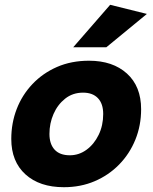

<svg xmlns="http://www.w3.org/2000/svg" viewBox="-20 -770 636 800"><path d="M351 -517Q450 -517 509 -463.5Q568 -410 568 -315Q568 -247 544 -188Q520 -129 476.5 -84.5Q433 -40 374.5 -15Q316 10 246 10Q145 10 86 -43.5Q27 -97 27 -191Q27 -257 49.5 -315.5Q72 -374 115 -419.5Q158 -465 217.5 -491Q277 -517 351 -517ZM271 -123Q309 -123 340.5 -146Q372 -169 391 -208Q410 -247 410 -295Q410 -338 388 -361Q366 -384 326 -384Q283 -384 251.5 -359Q220 -334 203 -295Q186 -256 186 -212Q186 -170 207.5 -146.5Q229 -123 271 -123ZM285 -573 439 -750 592 -712 423 -573Z"/></svg>

Font: Livvic
Style: Bold Italic
Weight: 700
Italic angle: -10°
Designer: Jacques Le Bailly, Baron von Fonthausen
Version: Version 1.001; ttfautohint (v1.8.2)